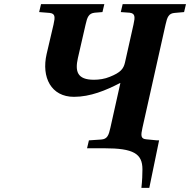

<svg xmlns="http://www.w3.org/2000/svg" viewBox="-20 -712 913 922"><path d="M168 -654 218 -650C246 -647 245 -630 237 -594L204 -453C178 -340 226 -247 335 -247C414 -247 488 -278 556 -313H558L510 -98C502 -62 495 -44 466 -42L407 -38L398 0H482C621 0 664 26 664 101C664 125 663 155 659 190H697L744 -38H734L683 -43C655 -45 656 -62 664 -98L775 -594C783 -630 790 -648 819 -650L864 -654L873 -692H569L560 -654L602 -651C630 -648 629 -630 621 -594L580 -411C573 -382 560 -364 507 -343C483 -333 456 -329 431 -329C350 -329 340 -370 354 -433L391 -594C399 -630 406 -648 435 -651L472 -654L481 -692H177Z"/></svg>

Font: Heuristica
Style: Bold Italic
Weight: 700
Italic angle: -13°
Version: Version 1.0.1